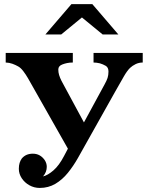

<svg xmlns="http://www.w3.org/2000/svg" viewBox="-20 -798 716 936"><path d="M430.2 -777.8 557.1 -629.9H480.5L379.4 -712.9L278.3 -629.9H201.2L328.1 -777.8ZM335 -540V-493.2Q319.3 -493.2 306.6 -490.5Q293.9 -487.8 284.2 -483.9Q264.2 -476.6 264.2 -459Q264.2 -445.3 268.1 -432.4Q272 -419.4 279.8 -403.8L389.2 -201.2L490.2 -387.2Q500 -404.8 504.4 -418.2Q508.8 -431.6 508.8 -449.2Q508.8 -469.2 495.4 -477.1Q481.9 -484.9 466.8 -489.3Q450.2 -493.2 436 -493.2V-540H675.8V-493.2Q657.2 -493.2 641.1 -485.4Q625 -477.5 613.8 -466.8Q600.1 -453.6 584 -425.8Q567.9 -397.9 542 -352.1L359.9 -27.8Q337.9 11.2 310.8 44.7Q283.7 78.1 250 98.1Q215.8 118.2 173.8 118.2Q146.5 118.2 123.3 105.2Q100.1 92.3 85.9 70.8Q71.8 49.3 71.8 24.9Q71.8 8.3 75.7 -3.9Q79.6 -16.1 85.9 -24.9Q105.5 -48.8 140.1 -48.8Q176.3 -48.8 198.2 -17.1Q208 -2 208 15.1Q208 41 189.9 62Q212.9 56.6 240.5 32.7Q268.1 8.8 292 -37.1L311 -73.2L116.2 -417Q105.5 -435.5 93.3 -451.4Q81.1 -467.3 68.8 -474.1Q56.2 -481.4 40.5 -487.1Q24.9 -492.7 7.8 -493.2V-540Z"/></svg>

Font: BIZ UDPMincho
Style: Bold
Weight: 700
Designer: TypeBank Co., Ltd.
Foundry: Morisawa Inc.
Version: Version 1.06